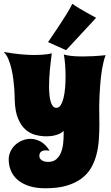

<svg xmlns="http://www.w3.org/2000/svg" viewBox="-23 -990 600 1034"><path d="M545.9 -692.9Q539.6 -677.2 534.7 -657.2Q529.8 -637.2 526.1 -615.2Q522.5 -593.3 520 -570.1Q517.6 -546.9 516.1 -525.4Q512.2 -474.1 511.2 -419.9Q511.2 -396 511.7 -370.8Q512.2 -345.7 512.2 -319.8Q512.2 -278.8 509.3 -237.3Q506.3 -195.8 496.6 -157.7Q486.8 -119.6 467.8 -86.4Q448.7 -53.2 416.3 -28.8Q383.8 -4.4 336.2 9.8Q288.6 23.9 221.2 23.9Q169.9 23.9 132.6 11.5Q95.2 -1 71 -22.2Q46.9 -43.5 35.4 -71.5Q23.9 -99.6 23.9 -130.9Q23.9 -154.3 33.7 -174.8Q43.5 -195.3 59.8 -210.2Q76.2 -225.1 97.4 -233.6Q118.7 -242.2 141.1 -242.2Q169.9 -242.2 196.8 -227.1Q223.6 -211.9 244.1 -178.2Q238.8 -179.2 233.6 -179.7Q228.5 -180.2 224.1 -180.2Q189 -180.2 189 -149.9Q189 -135.7 201.9 -127Q214.8 -118.2 236.8 -118.2Q263.7 -118.2 280 -132.3Q296.4 -146.5 305.2 -168Q314 -189.5 316.9 -215.1Q319.8 -240.7 319.8 -264.2V-285.2Q310.5 -275.4 297.9 -269.8Q285.2 -264.2 272 -261Q258.8 -257.8 246.6 -256.8Q234.4 -255.9 226.1 -255.9Q196.8 -255.9 167.2 -263.7Q137.7 -271.5 113.5 -293Q89.4 -314.5 73.7 -352.8Q58.1 -391.1 56.2 -452.1Q56.2 -454.6 55.9 -470.9Q55.7 -487.3 54 -511.5Q52.2 -535.6 48.6 -564.5Q44.9 -593.3 38.3 -621.1Q31.7 -648.9 21.7 -672.6Q11.7 -696.3 -2.9 -710Q48.8 -701.2 89.6 -697.5Q130.4 -693.8 161.1 -693.8Q185.1 -693.8 202.9 -695.1Q220.7 -696.3 232.4 -698.2Q246.1 -700.2 255.9 -703.1Q253.4 -683.1 250.7 -660.9Q248 -638.7 245.8 -616Q243.7 -593.3 242.4 -570.3Q241.2 -547.4 241.2 -525.9Q241.2 -501.5 243.2 -480.2Q245.1 -459 249.8 -443.1Q254.4 -427.2 262 -418.2Q269.5 -409.2 280.8 -409.2Q294.4 -409.2 304 -424.1Q313.5 -439 319.3 -463.1Q325.2 -487.3 327.6 -517.6Q330.1 -547.9 330.1 -578.1Q330.1 -613.3 327.4 -645.3Q324.7 -677.2 320.8 -696.8Q329.6 -693.4 343.8 -691.4Q356 -689 375.7 -687.5Q395.5 -686 424.8 -686Q448.2 -686 478.3 -687.5Q508.3 -689 545.9 -692.9ZM333 -719.7 235.8 -763.2Q265.6 -806.2 291.5 -845.7Q302.2 -862.3 313.7 -879.9Q325.2 -897.5 335.2 -913.8Q345.2 -930.2 353.5 -944.8Q361.8 -959.5 366.7 -969.7Q381.8 -958.5 403.6 -945.3Q425.3 -932.1 445.8 -920.9Q469.2 -907.7 494.6 -894Z"/></svg>

Font: Spicy Rice
Style: Regular
Weight: 400
Version: Version 1.000